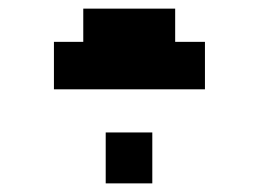

<svg xmlns="http://www.w3.org/2000/svg" viewBox="-20 -448 600 445"><path d="M333 -23V-141H225V-23ZM455 -241V-351H386V-428H173V-351H105V-241Z"/></svg>

Font: RazerF5 SemiBold
Style: Regular
Weight: 600
Foundry: Razer Inc.
Version: Version 2